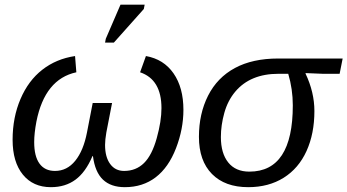

<svg xmlns="http://www.w3.org/2000/svg" viewBox="-20 -773 1453 803"><path d="M419.4 -167Q419.4 -116.2 440.7 -87.2Q461.9 -58.1 499 -58.1Q548.8 -58.1 582.3 -91.1Q615.7 -124 635.5 -195.1Q655.3 -266.1 655.3 -320.8Q655.3 -440.4 565.9 -470.7L590.3 -538.6Q664.6 -525.4 705.8 -466.1Q747.1 -406.7 747.1 -313.5Q747.1 -233.4 716.1 -153.1Q685.1 -72.8 631.1 -31.5Q577.1 9.8 502 9.8Q443.8 9.8 410.6 -21.7Q377.4 -53.2 368.7 -120.1H366.7Q338.4 -53.2 295.9 -21.7Q253.4 9.8 192.9 9.8Q118.2 9.8 75.4 -43Q32.7 -95.7 32.7 -188.5Q32.7 -281.7 65.7 -358.9Q98.6 -436 157 -481.4Q215.3 -526.9 293.9 -538.6L299.3 -470.7Q167.5 -442.4 132.3 -264.6Q123 -215.3 123 -178.7Q123 -119.1 145.3 -88.6Q167.5 -58.1 210 -58.1Q260.3 -58.1 294.7 -100.6Q329.1 -143.1 343.8 -219.2L367.7 -342.3H448.7L424.8 -219.2Q419.4 -188 419.4 -167ZM419.4 -594.7 422.4 -610.8 483.9 -753.4H585L581.5 -735.4L456.1 -594.7Z M1018.1 9.8Q920.9 9.8 866.5 -45.4Q812 -100.6 812 -200.7Q812 -297.4 850.3 -373Q888.7 -448.7 962.4 -488.5Q1036.1 -528.3 1143.6 -528.3H1413.1L1400.4 -464.4H1329.6L1258.3 -467.3L1257.8 -465.3Q1294.9 -387.2 1294.9 -308.6Q1294.9 -213.9 1262 -141.4Q1229 -68.8 1166.3 -29.5Q1103.5 9.8 1018.1 9.8ZM1022.9 -55.2Q1204.6 -55.2 1204.6 -332.5Q1204.6 -399.9 1185.5 -464.4H1145Q1085.9 -464.4 1040.8 -445.8Q995.6 -427.2 964.1 -389.9Q932.6 -352.5 918.2 -301Q903.8 -249.5 903.8 -199.7Q903.8 -131.8 934.6 -93.5Q965.3 -55.2 1022.9 -55.2Z"/></svg>

Font: Liberation Sans
Style: Italic
Weight: 400
Italic angle: -12°
Designer: Steve Matteson
Foundry: Ascender Corporation
Version: Version 2.1.5